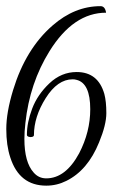

<svg xmlns="http://www.w3.org/2000/svg" viewBox="-20 -590 414 611"><path d="M65.6 -160.8Q65.6 -200 82.4 -244.4Q99.2 -288.8 137.2 -324.8Q175.2 -360.8 224 -360.8Q292 -360.8 312 -291.2Q318.4 -267.2 318.4 -230Q318.4 -192.8 295.2 -136.8Q259.2 -48 191.2 -14.4Q160.8 0.8 127.2 0.8Q41.6 0.8 12.8 -88.8Q0 -127.2 0 -179.6Q0 -232 21.6 -303.2Q61.6 -434.4 147.2 -508.8Q217.6 -570.4 300 -570.4Q307.2 -570.4 311.6 -565.2Q316 -560 317.6 -549.6Q213.6 -549.6 137.6 -427.2Q74.4 -325.6 60.8 -198.4Q57.6 -171.2 57.6 -148Q57.6 -73.6 87.2 -40.8Q103.2 -22.4 127.2 -22.4Q188.8 -22.4 232 -102.4Q267.2 -170.4 267.2 -242.4Q267.2 -325.6 223.2 -336Q217.6 -337.6 211.2 -337.6Q163.2 -337.6 125.6 -278Q88 -218.4 88 -160Q88 -156 82.4 -154.4Q76.8 -152.8 71.2 -154.8Q65.6 -156.8 65.6 -160.8Z"/></svg>

Font: Euphoria Script
Style: Regular
Weight: 400
Designer: Sabrina Mariela Lopez
Foundry: Sabrina Mariela Lopez
Version: Version 1.002